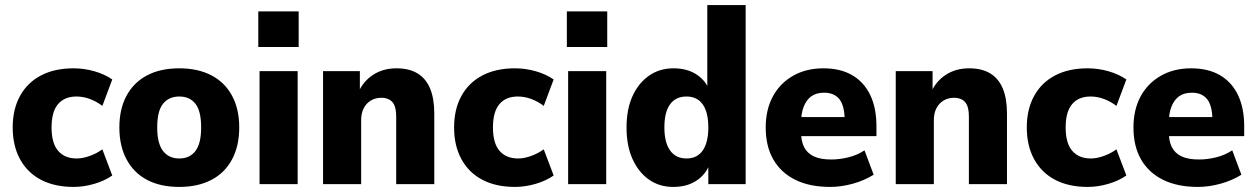

<svg xmlns="http://www.w3.org/2000/svg" viewBox="-20 -725 4945 756"><path d="M270 11Q195 11 141.5 -17Q88 -45 59 -98Q30 -151 30 -223Q30 -295 59 -347.5Q88 -400 141.5 -428Q195 -456 270 -456Q311 -456 351.5 -444.5Q392 -433 422 -412L383 -308Q361 -325 334.5 -335Q308 -345 281 -345Q234 -345 208.5 -315Q183 -285 183 -223Q183 -161 209 -131Q235 -101 282 -101Q306 -101 333.5 -111Q361 -121 383 -137L422 -34Q392 -13 351 -1Q310 11 270 11Z M686 11Q612 11 559.5 -16.5Q507 -44 478.5 -97Q450 -150 450 -223Q450 -296 478.5 -348.5Q507 -401 559.5 -428.5Q612 -456 686 -456Q759 -456 812 -428.5Q865 -401 893.5 -348.5Q922 -296 922 -223Q922 -150 893.5 -97Q865 -44 812 -16.5Q759 11 686 11ZM686 -101Q727 -101 749.5 -130.5Q772 -160 772 -223Q772 -288 749.5 -316.5Q727 -345 686 -345Q645 -345 622 -316.5Q599 -288 599 -223Q599 -160 622 -130.5Q645 -101 686 -101Z M997 -540V-680H1156V-540ZM1002 0V-445H1152V0Z M1252 0V-445H1397V-359H1390Q1409 -404 1448.5 -430Q1488 -456 1541 -456Q1591 -456 1624 -436Q1657 -416 1673.5 -376.5Q1690 -337 1690 -277V0H1540V-264Q1540 -293 1533.5 -309Q1527 -325 1513.5 -332.5Q1500 -340 1482 -340Q1458 -340 1440 -329Q1422 -318 1412 -298.5Q1402 -279 1402 -252V0Z M2008 11Q1933 11 1879.5 -17Q1826 -45 1797 -98Q1768 -151 1768 -223Q1768 -295 1797 -347.5Q1826 -400 1879.5 -428Q1933 -456 2008 -456Q2049 -456 2089.5 -444.5Q2130 -433 2160 -412L2121 -308Q2099 -325 2072.5 -335Q2046 -345 2019 -345Q1972 -345 1946.5 -315Q1921 -285 1921 -223Q1921 -161 1947 -131Q1973 -101 2020 -101Q2044 -101 2071.5 -111Q2099 -121 2121 -137L2160 -34Q2130 -13 2089 -1Q2048 11 2008 11Z M2212 -540V-680H2371V-540ZM2217 0V-445H2367V0Z M2631 11Q2576 11 2535 -18Q2494 -47 2470.5 -99Q2447 -151 2447 -223Q2447 -295 2470.5 -346.5Q2494 -398 2535.5 -427Q2577 -456 2632 -456Q2687 -456 2724.5 -430.5Q2762 -405 2776 -362H2765V-705H2916V0H2769V-85H2776Q2763 -42 2725 -15.5Q2687 11 2631 11ZM2683 -101Q2725 -101 2747 -132.5Q2769 -164 2769 -223Q2769 -283 2747 -314Q2725 -345 2683 -345Q2641 -345 2618.5 -314.5Q2596 -284 2596 -223Q2596 -164 2618.5 -132.5Q2641 -101 2683 -101Z M3249 11Q3168 11 3111.5 -17Q3055 -45 3025 -97Q2995 -149 2995 -223Q2995 -293 3023 -345Q3051 -397 3102.5 -426.5Q3154 -456 3222 -456Q3289 -456 3335.5 -429Q3382 -402 3406.5 -351Q3431 -300 3431 -228V-189H3120V-264H3322L3306 -248Q3306 -308 3285.5 -334Q3265 -360 3225 -360Q3195 -360 3175.5 -346.5Q3156 -333 3145 -306Q3134 -279 3134 -238V-207Q3134 -170 3146 -146Q3158 -122 3184 -109.5Q3210 -97 3253 -97Q3286 -97 3320.5 -105.5Q3355 -114 3384 -133L3420 -37Q3383 -14 3337.5 -1.5Q3292 11 3249 11Z M3507 0V-445H3652V-359H3645Q3664 -404 3703.5 -430Q3743 -456 3796 -456Q3846 -456 3879 -436Q3912 -416 3928.5 -376.5Q3945 -337 3945 -277V0H3795V-264Q3795 -293 3788.5 -309Q3782 -325 3768.5 -332.5Q3755 -340 3737 -340Q3713 -340 3695 -329Q3677 -318 3667 -298.5Q3657 -279 3657 -252V0Z M4263 11Q4188 11 4134.5 -17Q4081 -45 4052 -98Q4023 -151 4023 -223Q4023 -295 4052 -347.5Q4081 -400 4134.5 -428Q4188 -456 4263 -456Q4304 -456 4344.5 -444.5Q4385 -433 4415 -412L4376 -308Q4354 -325 4327.5 -335Q4301 -345 4274 -345Q4227 -345 4201.5 -315Q4176 -285 4176 -223Q4176 -161 4202 -131Q4228 -101 4275 -101Q4299 -101 4326.5 -111Q4354 -121 4376 -137L4415 -34Q4385 -13 4344 -1Q4303 11 4263 11Z M4697 11Q4616 11 4559.5 -17Q4503 -45 4473 -97Q4443 -149 4443 -223Q4443 -293 4471 -345Q4499 -397 4550.5 -426.5Q4602 -456 4670 -456Q4737 -456 4783.5 -429Q4830 -402 4854.5 -351Q4879 -300 4879 -228V-189H4568V-264H4770L4754 -248Q4754 -308 4733.5 -334Q4713 -360 4673 -360Q4643 -360 4623.5 -346.5Q4604 -333 4593 -306Q4582 -279 4582 -238V-207Q4582 -170 4594 -146Q4606 -122 4632 -109.5Q4658 -97 4701 -97Q4734 -97 4768.5 -105.5Q4803 -114 4832 -133L4868 -37Q4831 -14 4785.5 -1.5Q4740 11 4697 11Z"/></svg>

Font: Nunito Sans 12pt ExtraLight
Style: Weight 830 Width 84 Optical size 12.0 YTLC 445
Weight: 830
Width: 4
Designer: Vernon Adams
Foundry: Vernon Adams
Version: Version 3.101;gftools[0.9.27]